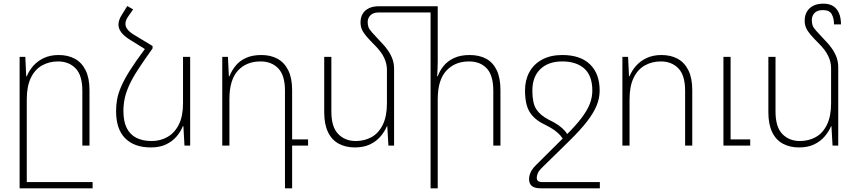

<svg xmlns="http://www.w3.org/2000/svg" viewBox="-20 -794 4680 1047"><path d="M87 233V-484H118L123 -378H126Q138 -408 161 -434.5Q184 -461 219 -477.5Q254 -494 300 -494Q351 -494 388.5 -473.5Q426 -453 447 -410.5Q468 -368 468 -303V0H429V-299Q429 -383 392.5 -421Q356 -459 296 -459Q248 -459 209 -437Q170 -415 148 -369Q126 -323 126 -253V233ZM101 199H485V233H101Z M771 -528 812 -543V-530Q764 -463 732.5 -414.5Q701 -366 684 -328Q667 -290 660 -257Q653 -224 653 -189Q653 -132 671 -96Q689 -60 723.5 -42.5Q758 -25 807 -25Q855 -25 894 -47.5Q933 -70 955.5 -115.5Q978 -161 978 -231V-484H1017V0H986L980 -106H977Q966 -77 943 -50Q920 -23 885.5 -6.5Q851 10 803 10Q712 10 662.5 -40Q613 -90 613 -188Q613 -220 618.5 -251.5Q624 -283 640.5 -321.5Q657 -360 688.5 -410Q720 -460 771 -528ZM812 -543 771 -526 686 -579Q656 -598 641 -618Q626 -638 626 -660Q626 -673 631 -687Q636 -701 646 -716L674 -761L706 -743L679 -704Q671 -693 667.5 -683Q664 -673 664 -664Q664 -648 675.5 -633.5Q687 -619 708 -606Z M1534 233V-299Q1534 -383 1497.5 -421Q1461 -459 1401 -459Q1323 -459 1277 -408.5Q1231 -358 1231 -253V0H1192V-484H1223L1228 -378H1231Q1243 -408 1264 -434.5Q1285 -461 1320 -477.5Q1355 -494 1405 -494Q1456 -494 1493.5 -473.5Q1531 -453 1552 -410.5Q1573 -368 1573 -303V-34H1660V0H1573V233Z M2129 -418V0H2098L2092 -106H2090Q2078 -77 2055 -50Q2032 -23 1997.5 -6.5Q1963 10 1915 10Q1865 10 1827 -10.5Q1789 -31 1768.5 -74Q1748 -117 1748 -181V-484H1787V-185Q1787 -102 1824 -63.5Q1861 -25 1920 -25Q1968 -25 2006.5 -46.5Q2045 -68 2067.5 -114Q2090 -160 2090 -231V-414Q2090 -447 2074.5 -479.5Q2059 -512 2026 -545Q1996 -575 1978.5 -595.5Q1961 -616 1953.5 -633.5Q1946 -651 1946 -672Q1946 -699 1957.5 -718.5Q1969 -738 1991.5 -749Q2014 -760 2048 -760H2344V-726H2046Q2015 -726 2000 -710.5Q1985 -695 1985 -674Q1985 -659 1989 -647Q1993 -635 2008.5 -617.5Q2024 -600 2057 -565Q2081 -541 2097 -517Q2113 -493 2121 -469.5Q2129 -446 2129 -418ZM2367 -760V-459Q2367 -437 2366 -418.5Q2365 -400 2364 -378H2367Q2378 -409 2400 -435.5Q2422 -462 2457 -478Q2492 -494 2541 -494Q2594 -494 2631.5 -473.5Q2669 -453 2689 -410.5Q2709 -368 2709 -303V0H2670V-299Q2670 -383 2634.5 -421Q2599 -459 2537 -459Q2461 -459 2414 -408.5Q2367 -358 2367 -253V233H2328V-760Z M2941 199H3251V233H2931Q2895 233 2880 220Q2865 207 2865 183Q2865 173 2868 161Q2871 149 2879.5 134.5Q2888 120 2906 103L3060 -50Q3117 -106 3149.5 -148.5Q3182 -191 3196 -227Q3210 -263 3210 -300Q3210 -381 3166.5 -420Q3123 -459 3046 -459Q2970 -459 2926.5 -417Q2883 -375 2883 -300Q2883 -232 2904 -199Q2925 -166 2971 -142Q3003 -127 3025 -111.5Q3047 -96 3061 -79.5Q3075 -63 3082 -45L3055 -26Q3048 -41 3036 -55Q3024 -69 3003.5 -84Q2983 -99 2948 -116Q2894 -142 2868.5 -183Q2843 -224 2843 -301Q2843 -357 2866.5 -400.5Q2890 -444 2936 -469Q2982 -494 3046 -494Q3145 -494 3197.5 -443Q3250 -392 3250 -300Q3250 -259 3233.5 -218.5Q3217 -178 3181 -131.5Q3145 -85 3085 -26L2941 115Q2919 136 2913 150Q2907 164 2907 175Q2907 187 2914 193Q2921 199 2941 199Z M3374 0V-484H3405L3410 -378H3413Q3425 -408 3448 -434.5Q3471 -461 3506 -477.5Q3541 -494 3587 -494Q3638 -494 3675.5 -473.5Q3713 -453 3734 -410.5Q3755 -368 3755 -303V0H3716V-299Q3716 -383 3679.5 -421Q3643 -459 3583 -459Q3535 -459 3496 -437Q3457 -415 3435 -369Q3413 -323 3413 -253V0ZM3925 0V-484H3964V-34H4071V0Z M4551 -427V0H4520L4514 -106H4512Q4500 -77 4477 -50Q4454 -23 4419.5 -6.5Q4385 10 4337 10Q4287 10 4249 -10.5Q4211 -31 4190.5 -74Q4170 -117 4170 -181V-484H4209V-185Q4209 -102 4246 -63.5Q4283 -25 4342 -25Q4390 -25 4428.5 -46.5Q4467 -68 4489.5 -114Q4512 -160 4512 -231V-423Q4512 -456 4496.5 -488.5Q4481 -521 4448 -554Q4418 -584 4400.5 -604.5Q4383 -625 4375.5 -642.5Q4368 -660 4368 -681Q4368 -709 4380 -730Q4392 -751 4414.5 -762.5Q4437 -774 4470 -774Q4502 -774 4523 -761Q4544 -748 4555 -722.5Q4566 -697 4566 -661H4528Q4528 -694 4515.5 -716.5Q4503 -739 4468 -739Q4437 -739 4422 -723.5Q4407 -708 4407 -684Q4407 -668 4411 -656Q4415 -644 4430.5 -626.5Q4446 -609 4479 -574Q4503 -550 4519 -526Q4535 -502 4543 -478Q4551 -454 4551 -427Z"/></svg>

Font: Noto Sans Armenian ExtraLight
Style: Regular
Weight: 250
Designer: Monotype Design Team
Foundry: Monotype Imaging Inc.
Version: Version 2.007